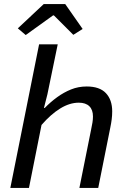

<svg xmlns="http://www.w3.org/2000/svg" viewBox="-20 -928 640 948"><path d="M31 0 173 -709H265L214 -462L197 -395H201Q229 -424 262 -448Q295 -472 331 -486.5Q367 -501 408 -501Q472 -501 503 -468Q534 -435 534 -378Q534 -358 531.5 -338.5Q529 -319 525 -300L465 0H372L430 -289Q434 -308 436.5 -323Q439 -338 439 -353Q439 -386 421 -403.5Q403 -421 369 -421Q324 -421 277.5 -392.5Q231 -364 185 -311L123 0ZM107 -755 68 -788 196 -908H302L388 -785L342 -756L246 -852H242Z"/></svg>

Font: Source Code Pro ExtraLight Medium
Style: Italic
Weight: 500
Italic angle: -11°
Monospace: yes
Version: Version 1.016;hotconv 1.0.116;makeotfexe 2.5.65601